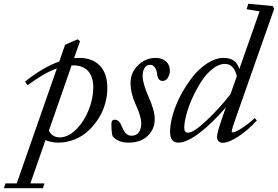

<svg xmlns="http://www.w3.org/2000/svg" viewBox="-140 -745 1474 1018"><path d="M168 11.2Q133.3 11.2 101.1 -2L21 227.5H95.7L87.4 252.9H-119.6L-110.8 227.5H-51.3L161.6 -382.3Q96.2 -359.4 5.9 -293L-7.3 -312.5Q89.4 -389.2 174.3 -418.9L205.1 -507.8L271.5 -536.6L284.2 -526.4L252.9 -437Q271.5 -438 279.8 -438Q349.6 -438 389.4 -397Q429.2 -356 429.2 -277.8Q429.2 -236.3 417.2 -194.6Q405.3 -152.8 381.8 -116Q358.4 -79.1 327.4 -50.5Q296.4 -22 254.9 -5.4Q213.4 11.2 168 11.2ZM249 -398.4H239.7L119.1 -52.2Q137.2 -16.6 177.2 -16.6Q220.7 -16.6 262.5 -57.4Q304.2 -98.1 329.3 -159.7Q354.5 -221.2 354.5 -280.8Q354.5 -337.4 327.4 -367.9Q300.3 -398.4 249 -398.4Z M541.5 11.2Q484.4 11.2 457 -22.9Q450.7 -42.5 450.7 -88.4Q450.7 -110.4 468.8 -110.4Q492.7 -110.4 507.3 -71.8Q524.9 -25.4 556.6 -25.4Q584.5 -25.4 596.7 -44.4Q608.9 -63.5 608.9 -90.3Q608.9 -127.9 579.6 -190.4Q552.2 -250 552.2 -305.2Q552.2 -360.4 592 -399.2Q631.8 -438 685.5 -438Q719.7 -438 740.2 -419.4Q760.7 -400.9 760.7 -370.6Q760.7 -351.1 750.5 -333.5Q740.2 -315.9 722.2 -315.9Q696.8 -315.9 692.9 -353Q690.4 -375 680.4 -388.2Q670.4 -401.4 656.7 -401.4Q635.7 -401.4 626 -384Q616.2 -366.7 616.2 -341.3Q616.2 -304.2 647.9 -231.4Q664.6 -192.9 672.4 -166Q680.2 -139.2 680.2 -111.8Q680.2 -60.5 643.3 -24.7Q606.4 11.2 541.5 11.2Z M805.7 11.2Q761.7 11.2 761.7 -46.9Q761.7 -87.4 776.9 -139.4Q792 -191.4 819.8 -243.2Q847.7 -294.9 882.3 -338.9Q917 -382.8 960.7 -410.4Q1004.4 -438 1046.4 -438Q1111.8 -438 1128.9 -378.9L1236.3 -684.6L1167.5 -696.3L1176.3 -725.1L1305.7 -712.9L1314 -699.2L1112.8 -127Q1088.4 -57.6 1088.4 -46.9Q1088.4 -43 1092.8 -43Q1099.1 -43 1112.1 -48.3Q1125 -53.7 1152.1 -72Q1179.2 -90.3 1210.4 -118.7L1221.7 -106.4Q1174.8 -54.2 1123.3 -21Q1071.8 12.2 1042 12.2Q1027.3 12.2 1019 3.7Q1010.7 -4.9 1010.7 -20Q1010.7 -42 1041.5 -129.9L1057.6 -175.8Q986.3 -92.8 918.5 -40.8Q850.6 11.2 805.7 11.2ZM836.9 -67.4Q836.9 -41.5 857.4 -41.5Q886.7 -41.5 955.8 -106.7Q1024.9 -171.9 1082 -245.6L1115.7 -341.3Q1100.1 -406.2 1052.2 -406.2Q1020.5 -406.2 987.3 -380.1Q954.1 -354 928 -313.7Q901.9 -273.4 880.9 -227.5Q859.9 -181.6 848.4 -138.7Q836.9 -95.7 836.9 -67.4Z"/></svg>

Font: Elstob 14pt
Style: Italic
Weight: 400
Italic angle: -20°
Designer: Peter S. Baker
Version: Version 1.015